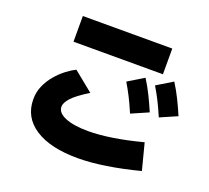

<svg xmlns="http://www.w3.org/2000/svg" viewBox="-136 -932 1272 1166"><g transform="rotate(20 500.0 -349.0)"><path d="M787 -760V-594H209V-760ZM824 -168 868 2Q756 31 656 46.5Q556 62 474 62Q296 62 197.5 -2.5Q99 -67 99 -183Q99 -230 117 -270.5Q135 -311 163.5 -344.5Q192 -378 224 -402.5Q256 -427 284 -440L411 -337Q331 -287 303 -255Q275 -223 275 -199Q275 -159 329.5 -136.5Q384 -114 477 -114Q547 -114 634 -127.5Q721 -141 824 -168ZM853 -339Q828 -398 807 -438.5Q786 -479 765 -514L867 -576Q896 -530 919.5 -482Q943 -434 963 -387ZM681 -301Q656 -360 635 -400.5Q614 -441 593 -476L695 -538Q724 -492 747.5 -444Q771 -396 791 -349Z"/></g></svg>

Font: Murecho Thin Black
Style: Regular
Weight: 900
Version: Version 1.010